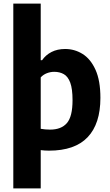

<svg xmlns="http://www.w3.org/2000/svg" viewBox="-20 -828 610 1068"><path d="M54 220V-808H206.5V-493H214Q234 -522 266.5 -538.8Q299 -555.5 342.5 -555.5Q395 -555.5 439.5 -527.8Q484 -500 511.2 -440Q538.5 -380 538.5 -283.5Q538.5 -139.5 467.5 -64.8Q396.5 10 252.5 10Q240.5 10 228.8 9.2Q217 8.5 206.5 7V220ZM258.5 -107Q320.5 -107 352 -143.2Q383.5 -179.5 383.5 -270.5Q383.5 -334 370.8 -368.2Q358 -402.5 335 -415.5Q312 -428.5 281.5 -428.5Q261 -428.5 240.8 -420.8Q220.5 -413 206.5 -397.5V-111.5Q217.5 -109.5 231.8 -108.2Q246 -107 258.5 -107Z"/></svg>

Font: Encode Sans SmCnd
Style: Bold
Weight: 700
Width: 4
Designer: Multiple Designers
Foundry: Impallari Type
Version: Version 3.002; ttfautohint (v1.8.3) -l 8 -r 50 -G 200 -x 14 